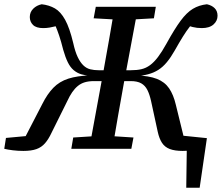

<svg xmlns="http://www.w3.org/2000/svg" viewBox="-39 -699 1042 902"><path d="M799 0 786 -65 933 -50 899 183H836L839 -33L880 0ZM71 10Q45 10 21 7Q-3 4 -19 0L-11 -51L119 -63L69 -35L160 -211Q183 -257 211.5 -286.5Q240 -316 282 -329.5Q324 -343 387 -345L390 -342Q363 -344 343 -350Q323 -356 307 -369.5Q291 -383 279.5 -406.5Q268 -430 258 -465Q248 -505 239 -531.5Q230 -558 221.5 -578Q213 -598 202 -618L244 -582Q235 -579 222 -575.5Q209 -572 194 -569.5Q179 -567 164 -567Q131 -567 116 -582Q101 -597 101 -619Q101 -642 117 -658Q133 -674 157 -679Q192 -675 219 -659.5Q246 -644 267 -606Q288 -568 305 -497Q314 -456 326 -431Q338 -406 352.5 -392Q367 -378 385 -373.5Q403 -369 425 -369H486L484 -318H403Q378 -318 359.5 -312.5Q341 -307 326.5 -295Q312 -283 300 -265.5Q288 -248 277 -224L203 -75Q189 -45 172.5 -26Q156 -7 132 1.5Q108 10 71 10ZM296 0 305 -53 432 -61H463L588 -53L578 0ZM380 0 446 -359Q460 -436 473.5 -513Q487 -590 500 -667H610L543 -309Q529 -232 515.5 -154.5Q502 -77 489 0ZM528 -606 401 -613 411 -667H693L684 -613L559 -606ZM819 10Q782 10 758.5 1Q735 -8 722 -28Q709 -48 702 -80L671 -223Q664 -255 653.5 -276Q643 -297 624.5 -307.5Q606 -318 575 -318H507L509 -369H575Q604 -369 625.5 -374Q647 -379 666 -393Q685 -407 703.5 -431.5Q722 -456 743 -494Q781 -563 809.5 -601.5Q838 -640 867 -657.5Q896 -675 933 -679Q956 -674 969.5 -660.5Q983 -647 983 -625Q983 -601 964 -584Q945 -567 909 -567Q886 -567 866.5 -572Q847 -577 834 -582L892 -617Q870 -596 853.5 -575Q837 -554 820.5 -527.5Q804 -501 782 -462Q764 -430 745 -407Q726 -384 704.5 -370.5Q683 -357 656.5 -350Q630 -343 597 -341L599 -345Q661 -343 698 -328.5Q735 -314 755.5 -284Q776 -254 787 -207L829 -36L783 -63L911 -51L901 0Q886 4 863.5 7Q841 10 819 10Z"/></svg>

Font: Source Serif 4 Medium
Style: Italic
Weight: 500
Italic angle: -12°
Designer: Frank Grießhammer
Foundry: Adobe Systems Incorporated
Version: Version 4.004;hotconv 1.0.116;makeotfexe 2.5.65601